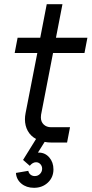

<svg xmlns="http://www.w3.org/2000/svg" viewBox="-20 -680 437 916"><path d="M193 -3 161 48H165Q195 48 215 71Q235 94 235 128Q235 166 208.5 191Q182 216 142 216Q106 216 82 196Q58 176 56 145L115 135Q117 146 125.5 153Q134 160 146 160Q161 160 171 149.5Q181 139 181 125Q181 112 172.5 103Q164 94 152 94Q136 94 122 111L90 83L152 -17Q126 -31 112.5 -55.5Q99 -80 99 -111Q99 -125 102 -140L158 -427H50L64 -500H172L203 -660H278L247 -500H397L383 -427H233L176 -133Q175 -128 175 -120Q175 -99 188.5 -86Q202 -73 224 -73H314L300 0H225Q208 0 193 -3Z"/></svg>

Font: MedMera Sans
Style: Italic
Weight: 400
Italic angle: -11°
Designer: Kasper Nordkvist
Foundry: UNCUT.wtf
Version: Version 1.300